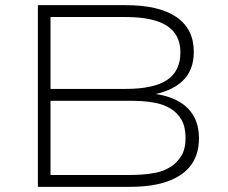

<svg xmlns="http://www.w3.org/2000/svg" viewBox="-20 -725 885 745"><path d="M127 0V-705H467Q598 -705 665 -658.5Q732 -612 732 -524Q732 -451 687 -409.5Q642 -368 557 -355V-363Q616 -359 660 -338.5Q704 -318 728 -280.5Q752 -243 752 -188Q752 -127 722 -85.5Q692 -44 632.5 -22Q573 0 483 0ZM176 -46H482Q501 -46 528.5 -47.5Q556 -49 585.5 -55Q615 -61 641 -77Q667 -93 683.5 -120Q700 -147 700 -189Q700 -233 684 -260.5Q668 -288 642 -303.5Q616 -319 587 -325Q558 -331 531 -332.5Q504 -334 485 -334H176ZM176 -380H467Q576 -380 628 -414.5Q680 -449 680 -522Q680 -591 627.5 -625Q575 -659 465 -659H176Z"/></svg>

Font: Nunito Sans 10pt Expanded ExtraLight
Style: Regular
Weight: 250
Width: 7
Designer: Vernon Adams
Foundry: Vernon Adams
Version: Version 3.101;gftools[0.9.27]